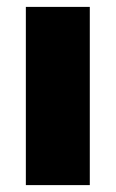

<svg xmlns="http://www.w3.org/2000/svg" viewBox="-20 -537 336 557"><path d="M240.5 -517V0H55V-517Z"/></svg>

Font: Public Sans Black
Style: Regular
Weight: 900
Designer: The Public Sans Project Authors: Dan O. Williams and USWDS (Libre Franklin designed by Pablo Impallari and Rodrigo Fuenz
Version: Version 1.007